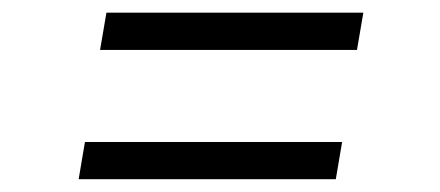

<svg xmlns="http://www.w3.org/2000/svg" viewBox="-20 -435 692 302"><path d="M103.7 -153.1 113.6 -211.6H518.1L508.2 -153.1ZM137.4 -356.5 147.4 -415.1H551.5L541.5 -356.5Z"/></svg>

Font: Inter P Light
Style: Italic
Weight: 300
Italic angle: 9.39999°
Designer: Rasmus Andersson
Foundry: rsms
Version: Version 3.018;git-588b23468